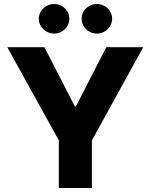

<svg xmlns="http://www.w3.org/2000/svg" viewBox="-20 -944 757 964"><path d="M203.1 -707 355.5 -410.2H361.3L513.7 -707H699.2L441.4 -239.3V0H275.4V-239.3L16.6 -707ZM174.8 -849.6Q174.8 -869.6 185.1 -886.7Q195.3 -903.8 213.1 -913.8Q231 -923.8 252 -923.8Q272.5 -923.8 290 -913.8Q307.6 -903.8 317.9 -886.7Q328.1 -869.6 328.1 -849.6Q328.1 -830.1 317.9 -813Q307.6 -795.9 290 -785.6Q272.5 -775.4 252 -775.4Q231 -775.4 213.1 -785.6Q195.3 -795.9 185.1 -813Q174.8 -830.1 174.8 -849.6ZM389.6 -849.6Q389.6 -869.6 399.9 -886.7Q410.2 -903.8 428 -913.8Q445.8 -923.8 466.8 -923.8Q487.3 -923.8 504.9 -913.8Q522.5 -903.8 532.7 -886.7Q543 -869.6 543 -849.6Q543 -830.1 532.7 -813Q522.5 -795.9 504.9 -785.6Q487.3 -775.4 466.8 -775.4Q445.8 -775.4 428 -785.6Q410.2 -795.9 399.9 -813Q389.6 -830.1 389.6 -849.6Z"/></svg>

Font: Pretendard JP ExtraBold
Style: Regular
Weight: 800
Designer: Base glyphs from Inter by Rasmus Andersson; Hangeul glyphs from Noto Sans CJK(Source Han Sans) by Jang Soo-young and Kan
Foundry: Kil Hyung-jin
Version: Version 1.309